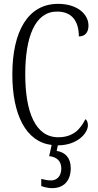

<svg xmlns="http://www.w3.org/2000/svg" viewBox="-20 -744 506 996"><path d="M250 232C312 232 347 193 347 128C347 74 317 45 274 39L280 10C381 10 436 -53 436 -94C436 -109 431 -121 423 -126C397 -74 360 -32 282 -32C164 -32 111 -162 111 -358C111 -552 161 -684 276 -684C358 -684 389 -628 389 -555C420 -555 439 -575 439 -611C439 -671 381 -724 281 -724C125 -724 44 -581 44 -358C44 -150 114 -8 248 8L235 66C274 70 298 91 298 130C298 169 276 192 244 192C230 192 212 189 194 184V221C212 228 233 232 250 232Z"/></svg>

Font: Noto Serif Armenian ExtraCondensed Light
Style: Regular
Weight: 300
Width: 2
Designer: Monotype Design Team
Foundry: Monotype Imaging Inc.
Version: Version 2.008